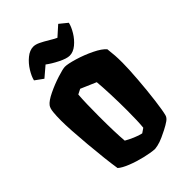

<svg xmlns="http://www.w3.org/2000/svg" viewBox="-289 -1091 1207 1207"><g transform="rotate(-45 315.0 -487.5)"><path d="M580.6 -517.6Q580.6 -465.3 573.7 -376Q566.9 -286.6 556.6 -205.6Q546.4 -124.5 537.6 -92.8Q533.2 -76.2 514.6 -63Q496.1 -49.8 463.9 -33.2Q460.4 -31.7 458 -30.5Q455.6 -29.3 453.6 -28.3Q418.5 -10.3 392.6 -1.2Q366.7 7.8 341.3 10.3Q304.7 7.8 253.4 -4.4Q202.1 -16.6 156.5 -34.9Q110.8 -53.2 90.3 -71.8Q76.2 -161.6 63 -311.8Q49.8 -461.9 49.8 -533.7Q49.8 -575.2 53 -606.7Q56.2 -638.2 67.4 -652.8Q84 -674.8 133.5 -698.7Q183.1 -722.7 235.8 -739.5Q288.6 -756.3 306.6 -756.3Q332 -756.3 388.4 -739.5Q444.8 -722.7 498 -696.8Q551.3 -670.9 572.8 -645Q577.1 -606.4 578.9 -582Q580.6 -557.6 580.6 -517.6ZM237.3 -383.8Q237.3 -238.8 244.1 -161.6Q266.6 -148.4 298.3 -134.8Q330.1 -121.1 354 -116.2L383.8 -136.7Q389.2 -186.5 389.2 -286.1Q389.2 -357.4 386.5 -428.2Q383.8 -499 379.4 -545.9L276.4 -590.3L242.7 -573.2Q237.3 -504.9 237.3 -383.8ZM377 -783.7Q409.2 -783.7 439.7 -808.8Q470.2 -834 491.7 -869.6Q513.2 -905.3 519.5 -934.1L467.3 -976.6L401.9 -918Q391.6 -922.4 376.7 -931.2Q361.8 -939.9 358.4 -941.9Q322.8 -963.4 298.6 -974.9Q274.4 -986.3 255.4 -986.3Q223.1 -986.3 191.4 -960.4Q159.7 -934.6 137.2 -897.9Q114.7 -861.3 108.4 -833L162.1 -793.9L230.5 -852.1Q260.3 -829.1 305.7 -806.4Q351.1 -783.7 377 -783.7Z"/></g></svg>

Font: Fruktur
Style: Regular
Weight: 400
Designer: Viktoriya Grabowska
Foundry: Viktoriya Grabowska
Version: Version 1.004; ttfautohint (v1.4.1)